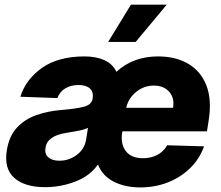

<svg xmlns="http://www.w3.org/2000/svg" viewBox="-20 -795 950 825"><path d="M582.7 10.3Q518.1 10.3 469.6 -14Q421.2 -38.4 402 -85.9H398.8Q367.5 -40.1 304.9 -15.4Q242.2 9.2 173.3 9.2Q86.3 9.2 41.2 -30.7Q-3.9 -70.7 9.6 -151.3Q19.9 -211.6 53.4 -247.3Q87 -283 135.8 -300.2Q184.7 -317.5 240.4 -322.1Q311.8 -328.1 342.7 -337Q373.6 -345.9 378.2 -370.7V-372.5Q382.5 -399.9 366.1 -414.8Q349.8 -429.7 317.8 -429.7Q283.7 -429.7 259.9 -414.8Q236.2 -399.9 226.6 -373.6L67.5 -379.3Q90.6 -453.8 160.3 -503.2Q230.1 -552.6 343.8 -552.6Q391.7 -552.6 427.9 -536.8Q464.1 -521 480.1 -486.5Q518.8 -521.3 563.2 -536.9Q607.6 -552.6 658.7 -552.6Q736.2 -552.6 790.1 -520.2Q844.1 -487.9 867.5 -426Q891 -364 876.1 -274.1L869.3 -230.8H505.7L505 -226.2Q497.2 -176.1 520.8 -145.6Q544.4 -115.1 594.5 -115.1Q628.2 -115.1 655.7 -129.3Q683.2 -143.5 698.2 -170.8L856.9 -166.2Q837.7 -112.6 797.4 -73Q757.1 -33.4 701.9 -11.5Q646.7 10.3 582.7 10.3ZM235.1 -104.4Q276.3 -104.4 309.7 -129.3Q343 -154.1 349.8 -193.9L358 -245.7Q342.7 -237.9 315.2 -232.8Q287.6 -227.6 263.5 -223.7Q225.1 -218 202.2 -202.2Q179.3 -186.4 175.4 -159.8Q171.2 -133.2 187.9 -118.8Q204.5 -104.4 235.1 -104.4ZM522.4 -331.7H723.7Q730.5 -373.6 707.2 -400.4Q683.9 -427.2 641.3 -427.2Q598 -427.2 564.6 -399.7Q531.2 -372.2 522.4 -331.7ZM444.6 -614.7 542.6 -774.9H696.4L562.9 -614.7Z"/></svg>

Font: Inter UI Extra Bold
Style: Italic
Weight: 800
Italic angle: 9.39999°
Designer: Rasmus Andersson
Foundry: rsms
Version: 3.2;8d6f07862